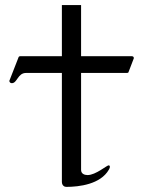

<svg xmlns="http://www.w3.org/2000/svg" viewBox="-20 -729 568 762"><path d="M60.1 -505.9C55.2 -505.9 53.7 -502.9 52.2 -498L17.1 -408.2C17.1 -402.3 22 -398.9 26.9 -398.9C48.8 -398.9 49.8 -439.5 83.5 -439.5H225.6V-7.3C225.6 7.8 236.3 12.7 242.7 12.7C294.4 12.7 378.9 2.4 412.1 -55.7C415.5 -61 416 -64.5 416 -66.4C416 -68.4 416 -72.8 411.1 -72.8C403.8 -72.8 359.9 -34.2 327.6 -34.2C315.4 -34.2 301.8 -39.1 301.8 -54.7V-439.5H483.9C485.8 -439.5 489.3 -440.4 489.7 -441.9L511.2 -498C511.2 -502.9 508.3 -505.9 503.4 -505.9H301.8V-709H225.6V-505.9Z"/></svg>

Font: Cardo
Style: Italic
Weight: 400
Designer: David J. Perry
Foundry: David J. Perry
Version: Version 0.99